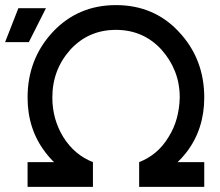

<svg xmlns="http://www.w3.org/2000/svg" viewBox="-68 -732 862 752"><path d="M-48 -567H45L112 -700H4ZM386 -712Q237 -712 138 -606Q40 -500 40 -350Q40 -226 110 -135Q179 -44 296 -13V-97Q224 -125 180 -195Q137 -265 137 -350Q137 -459 208 -538Q279 -615 386 -615Q493 -615 564 -538Q599 -499 617.5 -452Q636 -405 636 -350Q635 -308 624.5 -269Q614 -230 592 -195Q571 -160 542 -135.5Q513 -111 477 -97V-13Q535 -29 581 -59.5Q627 -90 662 -135Q732 -226 732 -350Q732 -502 632 -608Q535 -712 386 -712ZM40 -97V0H296V-97ZM477 -97V0H732V-97Z"/></svg>

Font: Unageo
Style: Medium
Weight: 500
Designer: Richard Sepsi
Foundry: Richard Sepsi
Version: Version 2.000